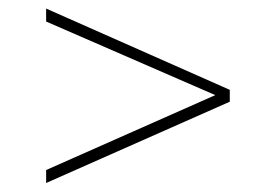

<svg xmlns="http://www.w3.org/2000/svg" viewBox="-20 -474 615 437"><path d="M503 -242.5 85 -57.5V-87L470 -257.5L85 -425V-454.5L503 -269.5Z"/></svg>

Font: Newsreader 72pt Light
Style: Regular
Weight: 300
Designer: Hugues Gentile
Foundry: Production Type
Version: Version 1.003; ttfautohint (v1.8.3)